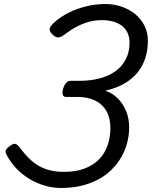

<svg xmlns="http://www.w3.org/2000/svg" viewBox="-20 -914 754 953"><path d="M282 19Q233 19 185 2Q137 -15 96.5 -46Q56 -77 27 -121Q11 -145 8 -158.5Q5 -172 26 -187Q44 -202 55.5 -200Q67 -198 81 -178Q110 -139 140 -113.5Q170 -88 208 -74.5Q246 -61 298 -61Q358 -61 401.5 -78Q445 -95 473 -124.5Q501 -154 514.5 -194Q528 -234 528 -279Q528 -327 509 -361.5Q490 -396 453 -414.5Q416 -433 363 -433H307Q296 -433 292 -443Q288 -453 293 -473Q299 -493 309 -503Q319 -513 330 -513H378Q430 -513 475 -525Q520 -537 553 -560.5Q586 -584 604.5 -620Q623 -656 623 -702Q623 -728 614 -749Q605 -770 587 -784.5Q569 -799 543.5 -806.5Q518 -814 485 -814Q451 -814 420.5 -805.5Q390 -797 360.5 -781.5Q331 -766 301 -743Q281 -728 268 -728Q255 -728 237 -746Q224 -761 227 -773Q230 -785 252 -805Q281 -831 321 -851Q361 -871 407.5 -882.5Q454 -894 503 -894Q545 -894 583.5 -881Q622 -868 651.5 -843.5Q681 -819 697.5 -785.5Q714 -752 714 -711Q714 -664 700.5 -623.5Q687 -583 660.5 -551.5Q634 -520 595 -498Q556 -476 503 -464Q540 -451 566.5 -423.5Q593 -396 607 -360Q621 -324 621 -284Q621 -220 597.5 -165Q574 -110 530.5 -68.5Q487 -27 424 -4Q361 19 282 19Z"/></svg>

Font: Playwrite HR
Style: Regular
Weight: 400
Designer: Veronika Burian, José Scaglione
Foundry: TypeTogether
Version: Version 1.002